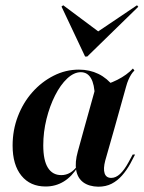

<svg xmlns="http://www.w3.org/2000/svg" viewBox="-20 -690 542 722"><path d="M151.6 11.3Q93.5 11.3 60.5 -29.4Q27.4 -70.2 27.4 -142.7Q27.4 -200.8 47.2 -252.4Q66.9 -304 101.6 -343.1Q136.3 -382.3 181.5 -405.2Q226.6 -428.2 276.6 -428.2Q316.9 -428.2 350 -412.1Q383.1 -396 408.1 -363.7L336.3 -328.2Q335.5 -372.6 322.2 -395.6Q308.9 -418.5 283.9 -418.5Q258.1 -418.5 232.7 -394.8Q207.3 -371 187.1 -331Q166.9 -291.1 154.8 -242.3Q142.7 -193.5 142.7 -143.5Q142.7 -87.1 160.1 -59.3Q177.4 -31.5 210.5 -31.5Q228.2 -31.5 243.5 -40.3Q258.9 -49.2 271 -66.9L273.4 -63.7Q250.8 -26.6 220.2 -7.7Q189.5 11.3 151.6 11.3ZM296.8 -208.1 339.5 -361.3Q385.5 -371.8 421.4 -389.9Q457.3 -408.1 479.8 -432.3L485.5 -425Q478.2 -417.7 473 -409.3Q467.7 -400.8 462.9 -389.9Q458.1 -379 454 -363.7L410.5 -208.1ZM375.8 -86.3Q367.7 -55.6 373.4 -38.3Q379 -21 398.4 -21Q415.3 -21 431.5 -35.9Q447.6 -50.8 463.7 -80.6L479 -108.9H487.9L470.2 -75Q456.5 -50 439.1 -30.2Q421.8 -10.5 400 0.8Q378.2 12.1 349.2 12.1Q314.5 11.3 293.1 -4.4Q271.8 -20.2 266.5 -50Q261.3 -79.8 272.6 -120.2L296.8 -208.1H410.5ZM495.2 -670.2 500 -664.5 308.1 -477.4H300L211.3 -665.3L217.7 -670.2L363.7 -561.3L332.3 -560.5Z"/></svg>

Font: Playfair 144pt
Style: Bold Italic
Weight: 700
Italic angle: -15.6°
Designer: Claus Eggers Sørensen
Foundry: Claus Eggers Sørensen
Version: Version 2.203